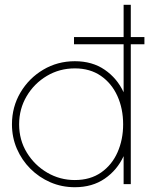

<svg xmlns="http://www.w3.org/2000/svg" viewBox="-20 -770 627 803"><path d="M497 -750H527V0H497V-117Q470 -58.5 418 -22.8Q366 13 293 13Q238.5 13 191 -7.5Q143.5 -28 107.2 -64.2Q71 -100.5 50.5 -148Q30 -195.5 30 -250Q30 -323 65.5 -383Q101 -443 160.8 -478.5Q220.5 -514 293 -514Q366 -514 418 -478.2Q470 -442.5 497 -384ZM293 -17Q357.5 -17 402.8 -48.5Q448 -80 471.5 -133Q495 -186 495 -250Q495 -315.5 471 -368.5Q447 -421.5 401.8 -452.8Q356.5 -484 293 -484Q229 -484 176 -452.5Q123 -421 91.5 -367.8Q60 -314.5 60 -250Q60 -184.5 92.2 -131.8Q124.5 -79 177.5 -48Q230.5 -17 293 -17ZM289.5 -585V-615H584V-585Z"/></svg>

Font: Urbanist Thin
Style: Regular
Weight: 100
Designer: Corey Hu
Foundry: Corey Hu
Version: Version 1.330; ttfautohint (v1.8.4.7-5d5b)